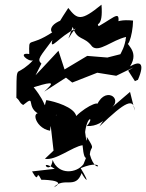

<svg xmlns="http://www.w3.org/2000/svg" viewBox="-20 -534 625 821"><path d="M157 -262C136 -281 153 -293 204 -363C191 -312 231 -377 304 -412C278 -390 256 -325 291 -419C310 -358 339 -382 374 -335C403 -308 458 -362 519 -376C509 -290 456 -286 545 -315L439 -288L353 -295L256 -237L230 -317L132 -212ZM557 -187 570 -193C602 -268 577 -274 536 -250C580 -319 511 -346 517 -369C521 -306 548 -380 549 -446C455 -456 451 -414 483 -417C496 -495 479 -466 402 -422C388 -441 422 -412 414 -514C327 -443 311 -449 272 -500C201 -392 219 -411 280 -459C164 -432 205 -383 207 -398C99 -326 104 -383 105 -303C53 -311 101 -268 121 -276C70 -220 22 -223 93 -231C44 -233 52 -239 50 -116C69 -100 59 -98 79 -85C144 -138 74 -62 174 -36C107 -85 123 13 194 25C201 -61 257 -49 193 -30L209 110L172 145C218 154 290 93 333 87C341 181 359 109 337 168C308 207 230 216 205 150C196 224 139 138 214 188L117 199C152 261 130 181 157 235C147 234 276 234 210 267C254 220 303 278 329 206C342 232 372 264 325 185C442 137 393 229 364 126C368 84 390 113 351 51C353 65 351 91 342 17L247 97L343 39C351 -44 386 -34 351 5C437 10 466 -90 405 7C519 -103 551 -115 556 -61L536 -141L453 -70C513 -114 421 -174 389 -70C426 -114 352 -84 306 -38C297 -76 215 -100 178 -106C164 -65 188 -81 124 -161C223 -192 206 -177 169 -142L262 -202L289 -181L396 -223L477 -210L551 -246L528 -232Z"/></svg>

Font: Charger Distortion
Style: 2It
Weight: 400
Designer: Jasper
Foundry: Cannot Into Space Fonts
Version: Version 0.98